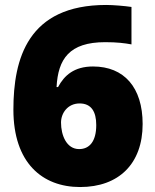

<svg xmlns="http://www.w3.org/2000/svg" viewBox="-20 -744 626 774"><path d="M34 -302C34 -88 150 10 303 10C459 10 555 -84 555 -244C555 -392 480 -476 355 -476C279 -476 239 -440 214 -393H208C214 -506 259 -574 404 -574C452 -574 483 -570 510 -565V-716C483 -720 436 -724 408 -724C92 -724 34 -507 34 -302ZM299 -143C248 -143 226 -199 226 -250C226 -288 253 -327 301 -327C348 -327 368 -294 368 -240C368 -173 340 -143 299 -143Z"/></svg>

Font: Noto Sans Lao Looped Black
Style: Regular
Weight: 900
Designer: Mark Frömberg, Ben Mitchell
Foundry: The Fontpad Ltd
Version: Version 1.002